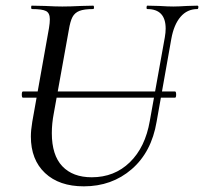

<svg xmlns="http://www.w3.org/2000/svg" viewBox="-20 -645 721 678"><path d="M57 -311Q57 -322 61 -322H598Q602 -322 602 -311Q602 -300 598 -300H61Q57 -300 57 -311ZM565 -544Q565 -613 500 -613Q497 -613 497.5 -619Q498 -625 500 -625L542 -624Q574 -622 592 -622Q609 -622 641 -624L677 -625Q681 -625 680.5 -619Q680 -613 677 -613Q641 -613 617.5 -585.5Q594 -558 585 -508L533 -215Q515 -108 445 -47.5Q375 13 276 13Q189 13 139 -34Q89 -81 89 -163Q89 -185 94 -215L153 -546Q156 -564 156 -577Q156 -599 142.5 -606Q129 -613 93 -613Q90 -613 90 -619Q90 -625 92 -625L139 -624Q177 -622 200 -622Q227 -622 267 -624L309 -625Q312 -625 312 -619Q312 -613 309 -613Q277 -613 260.5 -606.5Q244 -600 236 -585Q228 -570 223 -539L170 -245Q163 -209 163 -175Q163 -97 200 -58Q237 -19 304 -19Q384 -19 438.5 -72Q493 -125 509 -218L562 -513Q565 -530 565 -544Z"/></svg>

Font: Cormorant Infant Medium
Style: Italic
Weight: 500
Italic angle: -10°
Designer: Christian Thalmann (Catharsis Fonts)
Foundry: Catharsis Fonts
Version: Version 4.000